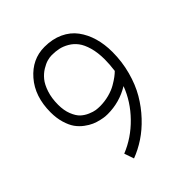

<svg xmlns="http://www.w3.org/2000/svg" viewBox="-192 -806 930 930"><g transform="rotate(-45 273.0 -341.5)"><path d="M189 2.9Q231.9 -13.2 272.9 -40.3Q314 -67.4 351.8 -107.7Q389.6 -147.9 418 -196.3Q446.3 -244.6 463.1 -306.9Q480 -369.1 480 -436Q480 -488.8 467 -533.2Q454.1 -577.6 428.5 -612.3Q402.8 -647 360.8 -666.5Q318.8 -686 264.2 -686Q179.7 -686 120.4 -617.7Q61 -549.3 61 -440.9Q61 -400.9 70.8 -368.2Q80.6 -335.4 95.2 -314.9Q109.9 -294.4 130.1 -279.3Q150.4 -264.2 168 -256.6Q185.5 -249 205.1 -244.6Q224.6 -240.2 234.1 -239.5Q243.7 -238.8 251 -238.8Q332 -238.8 400.9 -280.8Q371.6 -203.1 310.5 -140.6Q249.5 -78.1 171.9 -46.9ZM422.9 -362.8Q413.1 -353 400.1 -343.3Q387.2 -333.5 365.5 -320.8Q343.8 -308.1 313.5 -300Q283.2 -292 251 -292Q237.8 -292 223.9 -293.9Q210 -295.9 188.7 -304.9Q167.5 -314 151.9 -328.6Q136.2 -343.3 124.5 -372.6Q112.8 -401.9 112.8 -440.9Q112.8 -485.4 124.5 -520.8Q136.2 -556.2 153.1 -576.7Q169.9 -597.2 191.4 -610.4Q212.9 -623.5 230 -628.2Q247.1 -632.8 261.2 -632.8Q286.1 -632.8 308.1 -628.2Q330.1 -623.5 352.8 -610.4Q375.5 -597.2 391.6 -575.9Q407.7 -554.7 418 -518.8Q428.2 -482.9 428.2 -436Q428.2 -404.8 422.9 -362.8Z"/></g></svg>

Font: Comic Neue Angular
Style: Regular
Weight: 400
Designer: Craig Rozynski
Foundry: Craig Rozynski
Version: Version 2.003